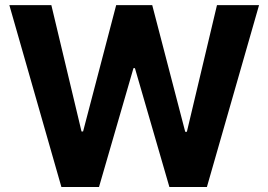

<svg xmlns="http://www.w3.org/2000/svg" viewBox="-20 -748 1074 768"><path d="M225.6 0 17.4 -727.5H185.4L306.1 -222.1H312.3L444.7 -727.5H588.9L720.9 -220.9H727.5L847.9 -727.5H1016.2L807.6 0H657.6L519.7 -475.4H513.9L376 0Z"/></svg>

Font: Inter
Style: Regular
Weight: 400
Designer: Rasmus Andersson
Foundry: rsms
Version: Version 4.000;git-8c9346024